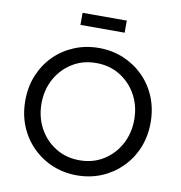

<svg xmlns="http://www.w3.org/2000/svg" viewBox="-100 -1038 1077 1142"><g transform="rotate(10 439.0 -467.0)"><path d="M439 12Q519 12 587.5 -16.5Q656 -45 708 -97Q760 -149 789 -219Q818 -289 818 -373Q818 -456 789 -526.5Q760 -597 708 -648.5Q656 -700 587.5 -728.5Q519 -757 439 -757Q360 -757 291 -728.5Q222 -700 170.5 -648.5Q119 -597 90 -527Q61 -457 61 -373Q61 -289 90 -219Q119 -149 171 -97Q223 -45 291.5 -16.5Q360 12 439 12ZM439 -79Q358 -79 294.5 -118.5Q231 -158 195 -224.5Q159 -291 159 -373Q159 -455 195 -521Q231 -587 294 -626.5Q357 -666 439 -666Q521 -666 584 -626.5Q647 -587 683 -521Q719 -455 719 -373Q719 -291 683 -224.5Q647 -158 584 -118.5Q521 -79 439 -79ZM306 -873H573V-946H306Z"/></g></svg>

Font: Plus Jakarta Sans Medium
Style: Regular
Weight: 500
Designer: Gumpita Rahayu
Foundry: Tokotype
Version: Version 2.004; ttfautohint (v1.8.3)